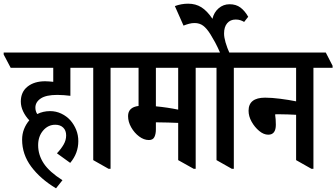

<svg xmlns="http://www.w3.org/2000/svg" viewBox="-68 -909 1825 1042"><path d="M236 113Q151 62 101.5 -4.5Q52 -71 52 -151Q52 -182 62.5 -208.5Q73 -235 91 -256Q70 -278 57.5 -304.5Q45 -331 45 -358Q45 -410 81.5 -439Q118 -468 177 -468Q188 -468 199 -467Q210 -466 221 -465V-541H-10L-48 -613V-624H391L428 -552V-541H314V-389Q299 -391 279.5 -392.5Q260 -394 243 -394Q182 -394 153 -374.5Q124 -355 124 -325Q124 -306 134 -290Q166 -306 204 -306Q236 -306 264.5 -292.5Q293 -279 314 -256Q334 -233 345.5 -204.5Q357 -176 357 -143Q357 -77 313 -25L241 -77Q263 -100 277 -124Q291 -148 291 -174Q291 -201 275 -216.5Q259 -232 232 -232Q193 -232 166 -200.5Q139 -169 139 -121Q139 -68 169.5 -22Q200 24 271 69Z M521 7 438 -40V-541H371L333 -613V-624H599L636 -552V-541H532V7Z M740 -149Q713 -149 687 -168.5Q661 -188 644 -218Q627 -248 627 -279Q627 -327 684 -334V-541H579L541 -613V-624H1061L1098 -552V-541H994V7H983L899 -40V-242Q876 -243 844.5 -244Q813 -245 787 -245Q781 -245 778 -245V-207Q778 -182 770 -165.5Q762 -149 740 -149ZM778 -332Q841 -326 899 -314V-541H778Z M1190 7 1107 -40V-541H1040L1002 -613V-624H1268L1305 -552V-541H1201V7Z M1130 -615Q1112 -656 1099.5 -679Q1087 -702 1074 -723Q1054 -755 1034.5 -769.5Q1015 -784 988 -784Q973 -784 958 -780Q943 -776 928 -770L881 -876Q916 -889 953 -889Q994 -889 1025 -869.5Q1056 -850 1085 -807Q1093 -842 1118.5 -864Q1144 -886 1178 -886Q1213 -886 1237 -868Q1261 -850 1279 -818L1257 -790Q1247 -796 1236 -799.5Q1225 -803 1211 -803Q1182 -803 1165 -783Q1148 -763 1148 -727Q1148 -687 1180 -615Z M1388 -178Q1363 -178 1338.5 -198.5Q1314 -219 1297.5 -248.5Q1281 -278 1281 -308Q1281 -379 1371 -379Q1406 -379 1453 -373Q1500 -367 1539 -359V-541H1248L1210 -613V-624H1700L1737 -552V-541H1633V7H1622L1539 -40V-286Q1518 -287 1493.5 -288Q1469 -289 1441 -289Q1437 -289 1433 -289Q1429 -289 1425 -288Q1427 -276 1428 -261Q1429 -246 1429 -232Q1429 -178 1388 -178Z"/></svg>

Font: Noto Serif Devanagari ExtraCondensed SemiBold
Style: Regular
Weight: 600
Width: 2
Designer: Universal Thirst, Indian Type Foundry and the Monotype Design Team
Foundry: Monotype Imaging Inc.
Version: Version 2.004; ttfautohint (v1.8.4.7-5d5b)